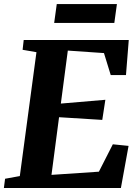

<svg xmlns="http://www.w3.org/2000/svg" viewBox="-28 -944 700 964"><path d="M-8.5 0 -2.5 -46.5 71.5 -60 155 -682 85.5 -694 91 -743H618.5L604.5 -567H528L494 -677.5L312.5 -690L277.5 -424L501 -443L485.5 -342L268.5 -355.5L230.5 -66L468.5 -82L538.5 -219.5L617.5 -211.5L579 0ZM257 -923.5H559L546 -829H244Z"/></svg>

Font: Merriweather 28pt ExtraBold
Style: Italic
Weight: 800
Italic angle: -7.8°
Version: Version 2.101